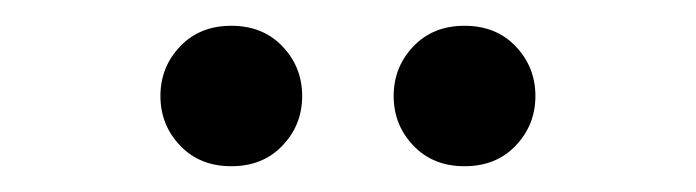

<svg xmlns="http://www.w3.org/2000/svg" viewBox="-20 -662 540 149"><path d="M159.5 -533Q135 -533 119.8 -549Q104.5 -565 104.5 -587.5Q104.5 -610 119.8 -626Q135 -642 159.5 -642Q184 -642 199.2 -626Q214.5 -610 214.5 -587.5Q214.5 -565 199.2 -549Q184 -533 159.5 -533ZM340.5 -533Q316 -533 300.8 -549Q285.5 -565 285.5 -587.5Q285.5 -610 300.8 -626Q316 -642 340.5 -642Q365 -642 380.2 -626Q395.5 -610 395.5 -587.5Q395.5 -565 380.2 -549Q365 -533 340.5 -533Z"/></svg>

Font: Newsreader 16pt
Style: Regular
Weight: 400
Designer: Hugues Gentile
Foundry: Production Type
Version: Version 1.003